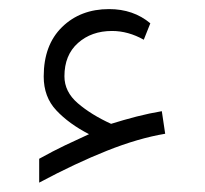

<svg xmlns="http://www.w3.org/2000/svg" viewBox="-20 -363 445 416"><path d="M172.9 -72.3Q129.4 -94.7 102.1 -123.8Q74.7 -152.8 74.7 -197.3Q74.7 -265.6 114.5 -304.4Q154.3 -343.3 216.3 -343.3Q269 -343.3 305.7 -312.5L291.5 -276.9Q257.8 -295.9 222.7 -295.9Q178.2 -295.9 148.9 -269.8Q119.6 -243.7 119.6 -197.8Q119.6 -164.1 148.7 -139.2Q177.7 -114.3 220.7 -94.7Q247.1 -103 275.6 -110.4Q304.2 -117.7 330.6 -122.1L337.9 -73.2Q279.8 -63.5 211.7 -36.4Q143.6 -9.3 64.9 32.7V-19Q95.7 -36.1 121.3 -48.3Q147 -60.5 172.9 -72.3Z"/></svg>

Font: Vazir Thin FD-UI
Style: Thin-FD-UI
Weight: 100
Designer: Saber Rastikerdar
Foundry: Saber Rastikerdar
Version: Version 30.1.0